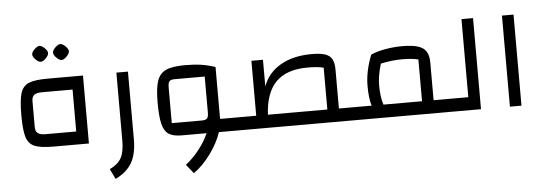

<svg xmlns="http://www.w3.org/2000/svg" viewBox="-57 -878 3738 1323"><g transform="rotate(-5 1812.0 -216.5)"><path d="M85 0ZM532 0H288Q198 0 156.5 -17.5Q115 -35 100 -83Q85 -131 85 -235Q85 -339 100 -387Q115 -435 156.5 -452.5Q198 -470 288 -470H532ZM239 -380Q202 -380 186 -367Q170 -354 170 -324V-146Q170 -116 186 -103Q202 -90 239 -90H452V-380ZM196 -645Q196 -661 215.5 -680Q235 -699 251 -700Q267 -699 286.5 -680Q306 -661 306 -645Q306 -630 286 -609.5Q266 -589 251 -590Q236 -589 216 -609Q196 -629 196 -645ZM340 -645Q340 -661 359.5 -680Q379 -699 395 -700Q411 -699 430.5 -680Q450 -661 450 -645Q450 -630 430 -609.5Q410 -589 395 -590Q380 -589 360 -609Q340 -629 340 -645Z M660 189Q718 161 740.5 119.5Q763 78 763 0V-470H843V0Q843 99 808 160Q773 221 694 259Z M1577 0H1431Q1407 73 1353.5 146.5Q1300 220 1235 267L1185 205Q1236 165 1279 110Q1322 55 1346 0H1173Q1114 0 1083.5 -20.5Q1053 -41 1040.5 -92Q1028 -143 1028 -240Q1028 -340 1045.5 -390Q1063 -440 1107 -460Q1151 -480 1238 -480Q1302 -480 1349 -473Q1396 -466 1447 -449V-90H1577ZM1321 -90Q1347 -90 1357 -100.5Q1367 -111 1367 -140V-390H1159Q1132 -390 1122.5 -379Q1113 -368 1113 -335V-90Z M2389 -90V0H1537V-90H1697V-470H1777V-286Q1811 -379 1899 -429.5Q1987 -480 2115 -480Q2174 -480 2207 -469Q2240 -458 2254.5 -432Q2269 -406 2269 -360V-90ZM1778 -90H2189V-379Q2154 -390 2078 -390Q1933 -390 1859.5 -316Q1786 -242 1778 -90Z M3044 -90V0H2349V-90H2495Q2479 -143 2479 -228Q2479 -328 2523 -440Q2563 -459 2622.5 -469.5Q2682 -480 2740 -480Q2809 -480 2849 -467.5Q2889 -455 2906.5 -427Q2924 -399 2924 -350V-90ZM2844 -379Q2800 -390 2733 -390Q2661 -390 2584 -373Q2559 -290 2559 -228Q2559 -143 2577 -90H2844Z M3004 0V-90H3164V-630H3244V0Z M3444 -630H3524V0H3444Z"/></g></svg>

Font: Changa
Style: Regular
Weight: 400
Designer: Eduardo Rodriguez Tunni
Foundry: Eduardo Rodriguez Tunni
Version: Version 2.002; ttfautohint (v1.5.10-5e6f)